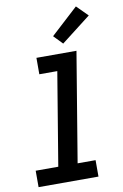

<svg xmlns="http://www.w3.org/2000/svg" viewBox="-105 -1046 710 1105"><g transform="rotate(-10 250.0 -493.5)"><path d="M28 0V-96H160L250 -639H145V-735H379L273 -96H378V0ZM311 -789 261 -841 420 -987 484 -923Z"/></g></svg>

Font: Iosevka Slab Oblique
Style: Bold
Weight: 700
Italic angle: -9°
Monospace: yes
Designer: Belleve Invis
Foundry: Belleve Invis
Version: Version 11.1.1; ttfautohint (v1.8.3)